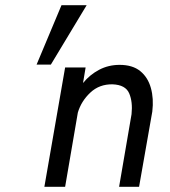

<svg xmlns="http://www.w3.org/2000/svg" viewBox="-20 -720 656 740"><path d="M217 -700H314L176 -471H121ZM310 -460 300 -400Q326 -432 362 -451Q398 -470 441 -470Q491 -470 520.5 -446Q550 -422 561.5 -381Q573 -340 567 -290L516 0H439L487 -280Q492 -327 478 -360Q464 -393 414 -395Q363 -396 328 -363Q293 -330 280 -286L231 0H151L231 -460Z"/></svg>

Font: Jost*
Style: Italic
Weight: 400
Italic angle: -10°
Version: Version 3.7